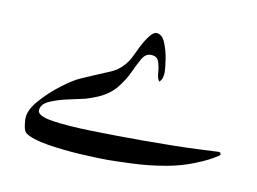

<svg xmlns="http://www.w3.org/2000/svg" viewBox="-43 -354 503 376"><g transform="rotate(10 209.0 -166.5)"><path d="M406.2 -84Q406.2 -82.5 392.6 -74.7Q378.9 -66.9 356.2 -58.1Q333.5 -49.3 306.6 -44.4Q271 -38.1 236.8 -36.9Q202.6 -35.6 190.4 -35.6Q168.5 -35.6 134.3 -37.6Q100.1 -39.6 69.3 -44.7Q38.6 -49.8 24.9 -59.1Q20.5 -63 19 -72.5Q17.6 -82 17.6 -87.4Q17.6 -104 34.9 -124Q52.2 -144 74.5 -160.9Q96.7 -177.7 110.8 -183.6Q138.7 -195.8 165.3 -206.8Q191.9 -217.8 205.1 -246.6Q207.5 -252 213.6 -264.2Q219.7 -276.4 227.3 -286.6Q234.9 -296.9 241.2 -296.9Q252.4 -296.9 258.8 -282Q265.1 -267.1 267.8 -249.5Q270.5 -231.9 270.5 -223.1Q270.5 -219.2 269 -213.6Q267.6 -208 263.2 -204.1Q258.8 -209.5 258.1 -221.2Q257.3 -232.9 253.9 -242.9Q250.5 -252.9 237.8 -252.9Q227.5 -252.9 220.9 -241.7Q214.4 -230.5 206.8 -213.9Q199.2 -197.3 186.5 -181.2Q173.8 -165 150.9 -154.8Q138.2 -149.4 126.5 -146Q116.7 -143.6 96.2 -139.4Q75.7 -135.3 58.3 -127.9Q41 -120.6 41 -107.4Q41 -96.7 71 -92Q101.1 -87.4 148.9 -86.2Q196.8 -85 250.5 -85Q318.8 -85 358.2 -86.9Q397.5 -88.9 401.4 -88.9Q406.2 -88.9 406.2 -84Z"/></g></svg>

Font: Rohingya Solluk
Style: Regular
Weight: 400
Designer: SIL International
Foundry: SIL International
Version: Version 1.001